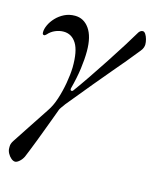

<svg xmlns="http://www.w3.org/2000/svg" viewBox="-109 -499 689 860"><g transform="rotate(15 236.0 -69.5)"><path d="M44 287Q35 287 25.5 279Q16 271 9.5 259Q3 247 3 235Q3 231 3 227.5Q3 224 3.5 220.5Q4 217 5.5 213.5Q7 210 8.5 206.5Q10 203 13 199Q50 143 75.5 104Q101 65 127 26Q145 0 157 -37Q169 -74 176 -114Q183 -154 184 -187Q185 -263 163.5 -297.5Q142 -332 104 -332Q85 -332 66 -324Q47 -316 33 -300Q29 -296 27 -295Q25 -294 23 -294Q20 -294 17.5 -296Q15 -298 15 -306Q15 -321 23.5 -339.5Q32 -358 48 -375Q64 -392 86 -403Q108 -414 135 -414Q176 -414 201.5 -378Q227 -342 227 -274Q227 -237 221 -192.5Q215 -148 201 -95Q200 -86 205 -85Q210 -84 213 -88Q236 -119 266.5 -164Q297 -209 328.5 -257Q360 -305 386 -346.5Q412 -388 426 -412Q429 -418 434.5 -422Q440 -426 446 -426Q453 -426 459 -417Q465 -408 468.5 -395Q472 -382 472 -371Q472 -365 469.5 -357Q467 -349 459 -339Q432 -305 409 -277.5Q386 -250 358 -217Q330 -184 291.5 -137.5Q253 -91 195 -20Q189 -12 182 -2Q175 8 174 11Q171 20 161.5 45Q152 70 140 102.5Q128 135 115.5 167.5Q103 200 93.5 223.5Q84 247 81 254Q74 268 63 277.5Q52 287 44 287Z"/></g></svg>

Font: EB Garamond
Style: Italic
Weight: 400
Italic angle: -17.2°
Designer: Georg Duffner and Octavio Pardo
Foundry: Georg Duffner
Version: Version 1.001